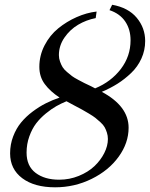

<svg xmlns="http://www.w3.org/2000/svg" viewBox="-20 -777 636 815"><path d="M231 -14.2Q274.9 -14.2 314.5 -30.3Q354 -46.4 380.6 -71.5Q407.2 -96.7 422.6 -127.2Q438 -157.7 438 -187Q438 -201.2 433.8 -214.1Q429.7 -227.1 424.1 -237.1Q418.5 -247.1 406.2 -258.3Q394 -269.5 385 -276.6Q376 -283.7 357.4 -294.9Q338.9 -306.2 327.9 -312Q316.9 -317.9 293.9 -330.1L262.2 -347.2Q239.7 -337.9 219.2 -326.4Q198.7 -314.9 174.8 -295.4Q150.9 -275.9 133.5 -253.2Q116.2 -230.5 104.5 -198Q92.8 -165.5 92.8 -128.9Q92.8 -72.3 131.1 -43.2Q169.4 -14.2 231 -14.2ZM456.1 -756.8Q524.4 -744.6 560.3 -701.7Q596.2 -658.7 596.2 -603Q596.2 -563.5 580.3 -528.6Q564.5 -493.7 536.9 -467.3Q509.3 -440.9 478.8 -421.6Q448.2 -402.3 412.1 -387.2Q525.9 -326.2 525.9 -234.9Q525.9 -169.9 483.6 -111.6Q441.4 -53.2 368.9 -17.6Q296.4 18.1 213.9 18.1Q126 18.1 74.5 -20.5Q22.9 -59.1 22.9 -126Q22.9 -164.1 35.9 -198Q48.8 -231.9 69.6 -257.1Q90.3 -282.2 118.7 -303.5Q147 -324.7 174.8 -338.6Q202.6 -352.5 232.9 -362.8Q192.9 -389.2 169.9 -420.2Q147 -451.2 147 -493.2Q147 -541.5 169.2 -584.5Q191.4 -627.4 227.1 -656.5Q262.7 -685.5 305.2 -704.3Q347.7 -723.1 390.1 -728L386.2 -700.2Q346.2 -692.4 311.5 -671.9Q276.9 -651.4 253.4 -617.2Q230 -583 230 -543Q230 -528.8 234.9 -515.4Q239.7 -502 245.6 -492.2Q251.5 -482.4 264.4 -471.4Q277.3 -460.4 285.6 -454.1Q293.9 -447.8 312.3 -438Q330.6 -428.2 338.4 -424.3Q346.2 -420.4 366.2 -411.1L383.8 -401.9Q451.2 -429.7 492.7 -483.9Q534.2 -538.1 534.2 -606Q534.2 -652.3 511.5 -685.8Q488.8 -719.2 444.8 -733.9Z"/></svg>

Font: Flanker Steampunk
Style: Italic
Weight: 400
Italic angle: -12°
Designer: Alexey Kryukov, Leonardo Di Lena
Foundry: Alexey Kryukov, Leonardo Di Lena
Version: 1.210